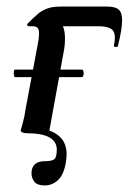

<svg xmlns="http://www.w3.org/2000/svg" viewBox="-20 -406 400 585"><path d="M22 -183Q22 -194 26 -194H230Q232 -194 233.5 -190.5Q235 -187 235 -183Q235 -179 233.5 -175Q232 -171 230 -171H26Q22 -171 22 -183ZM129 0 62 -19Q124 -17 153.5 3.5Q183 24 183 64Q183 71 181 87Q175 125 157.5 142Q140 159 116 159Q94 159 85 148Q76 137 76 122Q76 85 118 85Q138 85 145.5 79Q153 73 153 50Q153 0 62 0Q54 0 48.5 -2.5Q43 -5 43 -8Q44 -13 49.5 -32Q55 -51 58 -74L95 -271Q99 -290 99 -303Q99 -317 94 -321.5Q89 -326 80 -326H67Q65 -326 63.5 -328.5Q62 -331 63 -333Q85 -355 96.5 -364.5Q108 -374 124 -380Q140 -386 165 -386H306Q331 -386 341.5 -377Q352 -368 352 -344Q352 -316 339 -265Q339 -263 334 -263Q326 -263 327 -267Q330 -281 330 -290Q330 -313 316 -319.5Q302 -326 282 -326H108L118 -357Q178 -357 178 -289Q178 -268 174 -248Z"/></svg>

Font: Cormorant Infant
Style: Bold Italic
Weight: 700
Italic angle: -10°
Designer: Christian Thalmann (Catharsis Fonts)
Foundry: Catharsis Fonts
Version: Version 4.000